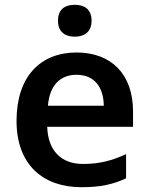

<svg xmlns="http://www.w3.org/2000/svg" viewBox="-20 -771 621 801"><path d="M292 -751C253 -751 222 -734 222 -685C222 -636 253 -618 292 -618C330 -618 362 -636 362 -685C362 -734 330 -751 292 -751ZM299 -552C149 -552 49 -452 49 -267C49 -82 161 10 320 10C400 10 452 -2 506 -27V-128C447 -101 396 -87 326 -87C234 -87 180 -144 177 -242H535V-306C535 -461 445 -552 299 -552ZM299 -459C376 -459 412 -405 413 -330H180C187 -415 231 -459 299 -459Z"/></svg>

Font: Noto Sans Bengali SemiBold
Style: Regular
Weight: 600
Designer: Jelle Bosma - Monotype Design Team
Foundry: Monotype Imaging Inc.
Version: Version 2.003